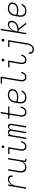

<svg xmlns="http://www.w3.org/2000/svg" viewBox="2251 -3026 998 5540"><g transform="rotate(-90 2750.0 -256.0)"><path d="M73 0 159 -520H199L180 -407Q192 -432 209 -454.5Q226 -477 247.5 -494.5Q269 -512 295 -520Q321 -528 347 -528Q374 -528 399 -520Q424 -512 439 -492Q454 -472 456.5 -445.5Q459 -419 455 -392H415Q418 -411 416.5 -430Q415 -449 405 -463.5Q395 -478 377.5 -484.5Q360 -491 341 -491Q318 -491 294 -484Q270 -477 250 -462Q230 -447 214.5 -426.5Q199 -406 188 -383.5Q177 -361 171 -337.5Q165 -314 161 -291L113 0Z M686 8Q659 8 634.5 1Q610 -6 591 -22.5Q572 -39 561 -61.5Q550 -84 545.5 -109.5Q541 -135 542.5 -162Q544 -189 548 -215L599 -520H639L587 -209Q584 -188 583 -166.5Q582 -145 585.5 -124Q589 -103 598 -85Q607 -67 622 -53.5Q637 -40 657.5 -34.5Q678 -29 700 -29Q720 -29 740 -33Q760 -37 778.5 -47.5Q797 -58 813 -74Q829 -90 839.5 -108.5Q850 -127 856 -147Q862 -167 866 -187L921 -520H961L885 -64Q884 -57 885 -50Q886 -43 890.5 -38Q895 -33 902 -31Q909 -29 916 -29H935L934 8H909Q894 8 880 4Q866 0 856.5 -10Q847 -20 845 -34.5Q843 -49 845 -64L850 -90Q837 -68 820 -48.5Q803 -29 780.5 -16Q758 -3 734 2.5Q710 8 686 8Z M1291 8Q1269 8 1248.5 2.5Q1228 -3 1213 -16Q1198 -29 1188 -47Q1178 -65 1174 -86Q1170 -107 1171.5 -128.5Q1173 -150 1176 -172L1228 -483H1075V-520H1274L1215 -166Q1213 -150 1212 -134Q1211 -118 1213 -102.5Q1215 -87 1221 -73Q1227 -59 1238 -48.5Q1249 -38 1264.5 -33.5Q1280 -29 1296 -29Q1317 -29 1338 -38.5Q1359 -48 1374 -65.5Q1389 -83 1398.5 -103.5Q1408 -124 1413 -145L1449 -136Q1445 -118 1437.5 -100Q1430 -82 1419.5 -65.5Q1409 -49 1395 -34.5Q1381 -20 1364.5 -10.5Q1348 -1 1329 3.5Q1310 8 1291 8ZM1286 -631Q1276 -631 1267.5 -634Q1259 -637 1253.5 -644Q1248 -651 1247 -660.5Q1246 -670 1247 -680Q1248 -686 1251 -692Q1254 -698 1260 -702Q1266 -706 1272.5 -707.5Q1279 -709 1285 -709Q1295 -709 1303.5 -706Q1312 -703 1317.5 -696Q1323 -689 1324.5 -679.5Q1326 -670 1324 -660Q1323 -654 1320 -648Q1317 -642 1311.5 -638Q1306 -634 1299 -632.5Q1292 -631 1286 -631Z M1509 0 1595 -520H1635L1628 -478Q1635 -489 1644 -498.5Q1653 -508 1663.5 -515Q1674 -522 1686.5 -525Q1699 -528 1711 -528Q1726 -528 1739.5 -523.5Q1753 -519 1762 -509Q1771 -499 1776 -486Q1781 -473 1783 -459Q1789 -473 1798 -486Q1807 -499 1819.5 -509Q1832 -519 1846.5 -523.5Q1861 -528 1876 -528Q1890 -528 1904 -523.5Q1918 -519 1926.5 -509.5Q1935 -500 1940.5 -487Q1946 -474 1948 -460Q1950 -446 1949 -431.5Q1948 -417 1945 -403L1879 0H1839L1907 -410Q1909 -424 1909 -438.5Q1909 -453 1903 -465.5Q1897 -478 1885 -485Q1873 -492 1858 -492Q1847 -492 1836.5 -488.5Q1826 -485 1817 -477Q1808 -469 1801.5 -459.5Q1795 -450 1791 -439.5Q1787 -429 1784 -418Q1781 -407 1779 -396L1714 0H1674L1742 -410Q1744 -424 1744 -438.5Q1744 -453 1738 -465.5Q1732 -478 1720 -485Q1708 -492 1693 -492Q1682 -492 1671.5 -488.5Q1661 -485 1652 -477Q1643 -469 1636.5 -459.5Q1630 -450 1626 -439.5Q1622 -429 1619 -418Q1616 -407 1614 -396L1549 0Z M2281 8Q2258 8 2236.5 2.5Q2215 -3 2199 -16Q2183 -29 2172.5 -47.5Q2162 -66 2157.5 -87.5Q2153 -109 2153.5 -131.5Q2154 -154 2158 -177L2209 -483H2097V-520H2215L2250 -735H2290L2255 -520H2447V-483H2249L2197 -171Q2194 -154 2193.5 -137Q2193 -120 2195.5 -104Q2198 -88 2205 -73.5Q2212 -59 2223.5 -48.5Q2235 -38 2251.5 -33.5Q2268 -29 2285 -29Q2301 -29 2317 -33Q2333 -37 2347 -47Q2361 -57 2372.5 -70.5Q2384 -84 2392 -99Q2400 -114 2405.5 -129.5Q2411 -145 2413 -161L2453 -156Q2448 -136 2441 -116Q2434 -96 2422.5 -77Q2411 -58 2396 -41.5Q2381 -25 2362 -13.5Q2343 -2 2322 3Q2301 8 2281 8Z M2707 8Q2679 8 2651.5 2Q2624 -4 2601.5 -18.5Q2579 -33 2563.5 -55Q2548 -77 2541.5 -103.5Q2535 -130 2535.5 -158.5Q2536 -187 2540 -215L2560 -335Q2564 -361 2572.5 -386Q2581 -411 2595 -433.5Q2609 -456 2629 -475Q2649 -494 2673.5 -506Q2698 -518 2724 -523Q2750 -528 2775 -528Q2798 -528 2821 -525Q2844 -522 2865.5 -514.5Q2887 -507 2904.5 -493.5Q2922 -480 2932.5 -461Q2943 -442 2945.5 -418.5Q2948 -395 2944 -372Q2940 -349 2930 -326.5Q2920 -304 2902 -286.5Q2884 -269 2862 -257.5Q2840 -246 2817 -239.5Q2794 -233 2770.5 -230.5Q2747 -228 2725 -228Q2689 -228 2654 -232Q2619 -236 2585 -246L2579 -209Q2576 -187 2575.5 -164Q2575 -141 2580.5 -119.5Q2586 -98 2597.5 -80Q2609 -62 2626.5 -50Q2644 -38 2666 -33.5Q2688 -29 2711 -29Q2736 -29 2761.5 -35Q2787 -41 2809 -56Q2831 -71 2848.5 -92Q2866 -113 2877 -137L2911 -121Q2897 -92 2876 -67Q2855 -42 2827.5 -24.5Q2800 -7 2769 0.5Q2738 8 2707 8ZM2725 -264Q2743 -264 2762 -266Q2781 -268 2800 -273Q2819 -278 2837 -287Q2855 -296 2869.5 -309.5Q2884 -323 2893 -341Q2902 -359 2905 -377Q2908 -395 2906 -412.5Q2904 -430 2895 -443.5Q2886 -457 2872.5 -466.5Q2859 -476 2843 -481.5Q2827 -487 2810 -489Q2793 -491 2775 -491Q2754 -491 2733 -487Q2712 -483 2692 -472.5Q2672 -462 2655.5 -446Q2639 -430 2628 -411Q2617 -392 2610 -371Q2603 -350 2599 -329L2592 -283Q2623 -273 2656.5 -268.5Q2690 -264 2725 -264Z M3291 8Q3269 8 3248.5 2.5Q3228 -3 3213 -16Q3198 -29 3188 -47Q3178 -65 3174 -86Q3170 -107 3171.5 -128.5Q3173 -150 3176 -172L3263 -698H3110V-735H3309L3215 -166Q3213 -150 3212 -134Q3211 -118 3213 -102.5Q3215 -87 3221 -73Q3227 -59 3238 -48.5Q3249 -38 3264.5 -33.5Q3280 -29 3296 -29Q3317 -29 3338 -38.5Q3359 -48 3374 -65.5Q3389 -83 3398.5 -103.5Q3408 -124 3413 -145L3449 -136Q3445 -118 3437.5 -100Q3430 -82 3419.5 -65.5Q3409 -49 3395 -34.5Q3381 -20 3364.5 -10.5Q3348 -1 3329 3.5Q3310 8 3291 8Z M3791 8Q3769 8 3748.5 2.5Q3728 -3 3713 -16Q3698 -29 3688 -47Q3678 -65 3674 -86Q3670 -107 3671.5 -128.5Q3673 -150 3676 -172L3728 -483H3575V-520H3774L3715 -166Q3713 -150 3712 -134Q3711 -118 3713 -102.5Q3715 -87 3721 -73Q3727 -59 3738 -48.5Q3749 -38 3764.5 -33.5Q3780 -29 3796 -29Q3817 -29 3838 -38.5Q3859 -48 3874 -65.5Q3889 -83 3898.5 -103.5Q3908 -124 3913 -145L3949 -136Q3945 -118 3937.5 -100Q3930 -82 3919.5 -65.5Q3909 -49 3895 -34.5Q3881 -20 3864.5 -10.5Q3848 -1 3829 3.5Q3810 8 3791 8ZM3786 -631Q3776 -631 3767.5 -634Q3759 -637 3753.5 -644Q3748 -651 3747 -660.5Q3746 -670 3747 -680Q3748 -686 3751 -692Q3754 -698 3760 -702Q3766 -706 3772.5 -707.5Q3779 -709 3785 -709Q3795 -709 3803.5 -706Q3812 -703 3817.5 -696Q3823 -689 3824.5 -679.5Q3826 -670 3824 -660Q3823 -654 3820 -648Q3817 -642 3811.5 -638Q3806 -634 3799 -632.5Q3792 -631 3786 -631Z M4097 223Q4068 223 4040 214Q4012 205 3994.5 184Q3977 163 3971 134Q3965 105 3970 75H4010Q4007 97 4010.5 118.5Q4014 140 4026 156Q4038 172 4058 179Q4078 186 4100 186Q4118 186 4136 180Q4154 174 4168.5 161.5Q4183 149 4193.5 133Q4204 117 4212 100Q4220 83 4224.5 65Q4229 47 4232 29L4317 -483H4164V-520H4363L4271 35Q4267 58 4261 80Q4255 102 4245 123Q4235 144 4219.5 163.5Q4204 183 4184.5 197Q4165 211 4142.5 217Q4120 223 4097 223ZM4360 -631Q4350 -631 4341.5 -634Q4333 -637 4327.5 -644Q4322 -651 4321 -660.5Q4320 -670 4321 -680Q4322 -686 4325 -692Q4328 -698 4334 -702Q4340 -706 4346.5 -707.5Q4353 -709 4359 -709Q4369 -709 4377.5 -706Q4386 -703 4391.5 -696Q4397 -689 4398.5 -679.5Q4400 -670 4398 -660Q4397 -654 4394 -648Q4391 -642 4385.5 -638Q4380 -634 4373 -632.5Q4366 -631 4360 -631Z M4821 0 4649 -216Q4638 -216 4627 -218Q4616 -220 4606 -224L4569 0H4529L4650 -735H4690L4631 -377Q4644 -406 4661.5 -433.5Q4679 -461 4703.5 -483Q4728 -505 4759 -516.5Q4790 -528 4820 -528Q4845 -528 4868.5 -518.5Q4892 -509 4904.5 -489Q4917 -469 4919 -444Q4921 -419 4917 -393Q4913 -369 4903 -345.5Q4893 -322 4876.5 -302.5Q4860 -283 4838.5 -268Q4817 -253 4793.5 -243Q4770 -233 4745.5 -227Q4721 -221 4698 -217L4871 0ZM4665 -251Q4687 -251 4709.5 -255.5Q4732 -260 4753.5 -266.5Q4775 -273 4796.5 -284Q4818 -295 4835 -311Q4852 -327 4862.5 -348Q4873 -369 4876 -391Q4879 -409 4878.5 -428Q4878 -447 4869 -462Q4860 -477 4843 -484Q4826 -491 4807 -491Q4781 -491 4754.5 -481.5Q4728 -472 4707 -453.5Q4686 -435 4670 -411.5Q4654 -388 4643 -363Q4632 -338 4624.5 -312Q4617 -286 4612 -260Q4625 -256 4638 -253.5Q4651 -251 4665 -251Z M5207 8Q5179 8 5151.5 2Q5124 -4 5101.5 -18.5Q5079 -33 5063.5 -55Q5048 -77 5041.5 -103.5Q5035 -130 5035.5 -158.5Q5036 -187 5040 -215L5060 -335Q5064 -361 5072.5 -386Q5081 -411 5095 -433.5Q5109 -456 5129 -475Q5149 -494 5173.5 -506Q5198 -518 5224 -523Q5250 -528 5275 -528Q5298 -528 5321 -525Q5344 -522 5365.5 -514.5Q5387 -507 5404.5 -493.5Q5422 -480 5432.5 -461Q5443 -442 5445.5 -418.5Q5448 -395 5444 -372Q5440 -349 5430 -326.5Q5420 -304 5402 -286.5Q5384 -269 5362 -257.5Q5340 -246 5317 -239.5Q5294 -233 5270.5 -230.5Q5247 -228 5225 -228Q5189 -228 5154 -232Q5119 -236 5085 -246L5079 -209Q5076 -187 5075.5 -164Q5075 -141 5080.5 -119.5Q5086 -98 5097.5 -80Q5109 -62 5126.5 -50Q5144 -38 5166 -33.5Q5188 -29 5211 -29Q5236 -29 5261.5 -35Q5287 -41 5309 -56Q5331 -71 5348.5 -92Q5366 -113 5377 -137L5411 -121Q5397 -92 5376 -67Q5355 -42 5327.5 -24.5Q5300 -7 5269 0.5Q5238 8 5207 8ZM5225 -264Q5243 -264 5262 -266Q5281 -268 5300 -273Q5319 -278 5337 -287Q5355 -296 5369.5 -309.5Q5384 -323 5393 -341Q5402 -359 5405 -377Q5408 -395 5406 -412.5Q5404 -430 5395 -443.5Q5386 -457 5372.5 -466.5Q5359 -476 5343 -481.5Q5327 -487 5310 -489Q5293 -491 5275 -491Q5254 -491 5233 -487Q5212 -483 5192 -472.5Q5172 -462 5155.5 -446Q5139 -430 5128 -411Q5117 -392 5110 -371Q5103 -350 5099 -329L5092 -283Q5123 -273 5156.5 -268.5Q5190 -264 5225 -264Z"/></g></svg>

Font: Iosevka Term Curly Extralight
Style: Italic
Weight: 200
Italic angle: -9°
Designer: Belleve Invis
Foundry: Belleve Invis
Version: Version 32.3.0